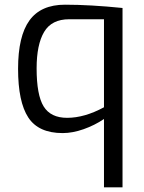

<svg xmlns="http://www.w3.org/2000/svg" viewBox="-20 -561 615 818"><path d="M423 -54Q383 -27 336 -10.5Q289 6 247 6Q144 6 100.5 -60.5Q57 -127 57 -268Q57 -407 105.5 -474Q154 -541 257 -541Q364 -541 502 -527V237H423ZM423 -104V-479H275Q200 -479 168 -425Q136 -371 136 -270Q136 -156 166 -107.5Q196 -59 266 -59Q340 -59 423 -104Z"/></svg>

Font: Exo
Style: Regular
Weight: 400
Designer: Natanael Gama
Foundry: Natanael Gama
Version: Version 1.500; ttfautohint (v1.6)